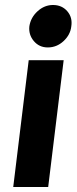

<svg xmlns="http://www.w3.org/2000/svg" viewBox="-20 -749 308 769"><path d="M171.4 -559Q137 -559 115.5 -584.5Q94 -610 97.6 -643.7Q103 -679 130.5 -704Q158 -729 192.2 -729Q228 -729 249.5 -704Q271 -679 265.6 -643.7Q262 -610 234.7 -584.5Q207.3 -559 171.4 -559ZM33 0 95 -508H235L173 0Z"/></svg>

Font: Inclusive Sans
Style: Italic
Weight: 400
Italic angle: -7°
Designer: Olivia King
Foundry: Olivia King
Version: Version 2.004